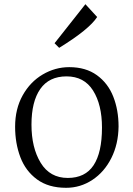

<svg xmlns="http://www.w3.org/2000/svg" viewBox="-20 -883 635 915"><path d="M52 0ZM545 -280Q544 -196 510.5 -129.5Q477 -63 420 -25.5Q363 12 295 12Q211 12 156.5 -28Q102 -68 77 -134Q52 -200 52 -279Q52 -364 88 -428.5Q124 -493 183.5 -528Q243 -563 310 -563Q389 -563 442 -524.5Q495 -486 520 -422Q545 -358 545 -280ZM130 -289Q130 -179 174 -107Q218 -35 303 -35Q386 -35 426 -95.5Q466 -156 466 -275Q466 -384 423.5 -451.5Q381 -519 297 -519Q214 -519 172 -459Q130 -399 130 -289ZM387 -863 443 -802Q405 -743 262 -655L240 -677Z"/></svg>

Font: Martel Light
Style: Regular
Weight: 300
Designer: Dan Reynolds
Foundry: Dan Reynolds
Version: Version 1.001; ttfautohint (v1.1) -l 5 -r 5 -G 72 -x 0 -D la